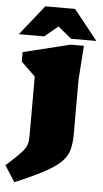

<svg xmlns="http://www.w3.org/2000/svg" viewBox="-80 -771 558 1041"><g transform="rotate(5 199.0 -250.0)"><path d="M99.5 -347.5Q91.5 -355.5 68.5 -377.8Q45.5 -400 22.5 -422V-474L279.5 -537H350.5L337.5 -352V-55Q337.5 -6 328 29.8Q318.5 65.5 288.5 95.8Q258.5 126 199 158.2Q139.5 190.5 39 232.5L-17 145Q25.5 107 49.2 83.5Q73 60 83.8 42.8Q94.5 25.5 97 8Q99.5 -9.5 99.5 -35ZM-6.5 -569 123.5 -732H285.5L415.5 -569H277.5L204.5 -629.5L131.5 -569Z"/></g></svg>

Font: Newsreader Caption ExtraBold
Style: Regular
Weight: 800
Designer: Hugues Gentile
Foundry: Production Type
Version: Version 1.001